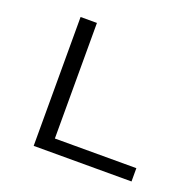

<svg xmlns="http://www.w3.org/2000/svg" viewBox="-91 -558 659 651"><g transform="rotate(20 238.5 -232.5)"><path d="M447 -48V0H94V-465H153V-48Z"/></g></svg>

Font: Ysabeau SC Semilight
Style: Regular
Weight: 300
Designer: Christian Thalmann (Catharsis Fonts)
Version: Version 0.003